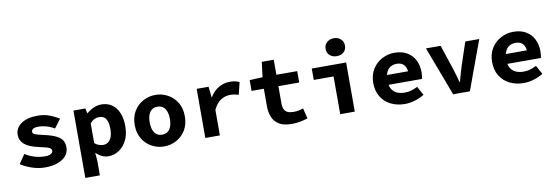

<svg xmlns="http://www.w3.org/2000/svg" viewBox="-64 -1240 5527 1909"><g transform="rotate(-10 2700.0 -285.5)"><path d="M296 12Q230 12 165 -10.5Q100 -33 53 -64L116 -156Q161 -127 211.5 -112Q262 -97 316 -97Q357 -97 376 -109.5Q395 -122 395 -139Q395 -150 389.5 -157.5Q384 -165 370.5 -171.5Q357 -178 333.5 -184Q310 -190 273 -198Q172 -220 128 -258Q84 -296 84 -353Q84 -423 145 -465.5Q206 -508 312 -508Q379 -508 433.5 -486.5Q488 -465 527 -440L461 -352Q424 -375 382 -387Q340 -399 299 -399Q276 -399 261 -394.5Q246 -390 238 -380.5Q230 -371 230 -360Q230 -340 256 -330.5Q282 -321 345 -307Q421 -290 464 -268Q507 -246 523.5 -217.5Q540 -189 540 -148Q540 -103 512.5 -67Q485 -31 430.5 -9.5Q376 12 296 12Z M672 184V-496H792L803 -446H806Q837 -473 875.5 -490.5Q914 -508 954 -508Q1016 -508 1060.5 -477Q1105 -446 1129 -389Q1153 -332 1153 -256Q1153 -171 1122.5 -111Q1092 -51 1043 -19.5Q994 12 938 12Q905 12 873.5 -2Q842 -16 816 -42H812L819 39V184ZM904 -108Q932 -108 954 -123Q976 -138 989 -170.5Q1002 -203 1002 -254Q1002 -299 992 -328.5Q982 -358 962.5 -373Q943 -388 911 -388Q887 -388 864.5 -377.5Q842 -367 819 -342V-141Q840 -124 862.5 -116Q885 -108 904 -108Z M1500 12Q1435 12 1377 -18.5Q1319 -49 1283 -107.5Q1247 -166 1247 -248Q1247 -330 1283 -388.5Q1319 -447 1377 -477.5Q1435 -508 1500 -508Q1565 -508 1623 -477.5Q1681 -447 1717 -388.5Q1753 -330 1753 -248Q1753 -166 1717 -107.5Q1681 -49 1623 -18.5Q1565 12 1500 12ZM1500 -107Q1534 -107 1556.5 -124Q1579 -141 1590.5 -173Q1602 -205 1602 -248Q1602 -291 1590.5 -323Q1579 -355 1556.5 -372Q1534 -389 1500 -389Q1466 -389 1443.5 -372Q1421 -355 1409.5 -323Q1398 -291 1398 -248Q1398 -205 1409.5 -173Q1421 -141 1443.5 -124Q1466 -107 1500 -107Z M1916 0V-496H2036L2048 -388H2051Q2088 -449 2140.5 -478.5Q2193 -508 2252 -508Q2285 -508 2305.5 -503Q2326 -498 2348 -488L2318 -365Q2295 -372 2276.5 -375.5Q2258 -379 2230 -379Q2184 -379 2139.5 -352Q2095 -325 2063 -258V0Z M2788 12Q2709 12 2662.5 -15.5Q2616 -43 2595 -92Q2574 -141 2574 -206V-381H2450V-490L2581 -496L2600 -648H2721V-496H2931V-381H2721V-207Q2721 -170 2732 -147Q2743 -124 2766 -113.5Q2789 -103 2825 -103Q2854 -103 2878 -108Q2902 -113 2924 -121L2950 -15Q2917 -5 2877.5 3.5Q2838 12 2788 12Z M3278 0V-381H3078V-496H3425V0ZM3345 -574Q3303 -574 3275 -598.5Q3247 -623 3247 -663Q3247 -704 3275 -729.5Q3303 -755 3345 -755Q3388 -755 3415.5 -729.5Q3443 -704 3443 -663Q3443 -623 3415.5 -598.5Q3388 -574 3345 -574Z M3930 12Q3853 12 3790.5 -18.5Q3728 -49 3691.5 -107.5Q3655 -166 3655 -248Q3655 -329 3692 -387.5Q3729 -446 3788 -477Q3847 -508 3913 -508Q3990 -508 4042 -476.5Q4094 -445 4120.5 -391.5Q4147 -338 4147 -270Q4147 -250 4144.5 -231.5Q4142 -213 4140 -204H3764V-303H4041L4018 -275Q4018 -335 3992.5 -365.5Q3967 -396 3918 -396Q3882 -396 3855 -380Q3828 -364 3813 -331Q3798 -298 3798 -248Q3798 -197 3816 -164.5Q3834 -132 3868 -116Q3902 -100 3950 -100Q3984 -100 4014.5 -109Q4045 -118 4078 -135L4127 -46Q4084 -19 4032 -3.5Q3980 12 3930 12Z M4418 0 4231 -496H4379L4457 -262Q4469 -225 4480 -187Q4491 -149 4502 -109H4506Q4517 -149 4527.5 -187Q4538 -225 4550 -262L4628 -496H4769L4587 0Z M5130 12Q5053 12 4990.5 -18.5Q4928 -49 4891.5 -107.5Q4855 -166 4855 -248Q4855 -329 4892 -387.5Q4929 -446 4988 -477Q5047 -508 5113 -508Q5190 -508 5242 -476.5Q5294 -445 5320.5 -391.5Q5347 -338 5347 -270Q5347 -250 5344.5 -231.5Q5342 -213 5340 -204H4964V-303H5241L5218 -275Q5218 -335 5192.5 -365.5Q5167 -396 5118 -396Q5082 -396 5055 -380Q5028 -364 5013 -331Q4998 -298 4998 -248Q4998 -197 5016 -164.5Q5034 -132 5068 -116Q5102 -100 5150 -100Q5184 -100 5214.5 -109Q5245 -118 5278 -135L5327 -46Q5284 -19 5232 -3.5Q5180 12 5130 12Z"/></g></svg>

Font: Source Code Pro ExtraLight
Style: Bold
Weight: 700
Monospace: yes
Version: Version 1.018;hotconv 1.0.116;makeotfexe 2.5.65601